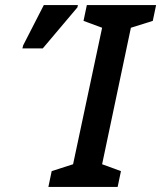

<svg xmlns="http://www.w3.org/2000/svg" viewBox="-20 -734 633 754"><path d="M170 0 183 -62 267 -89 381 -625 308 -652 321 -714H593L580 -652L494 -625L381 -89L455 -62L442 0ZM68 -544 71 -556 152 -714H286L284 -705L148 -544Z"/></svg>

Font: Noto Sans Condensed SemiBold
Style: Italic
Weight: 600
Width: 3
Italic angle: -12°
Designer: Monotype Design Team
Foundry: Monotype Imaging Inc.
Version: Version 2.013; ttfautohint (v1.8.4.7-5d5b)